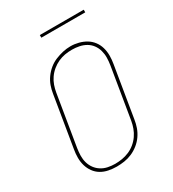

<svg xmlns="http://www.w3.org/2000/svg" viewBox="-213 -1011 1025 1136"><g transform="rotate(-30 300.0 -443.0)"><path d="M246 8Q218 8 190.5 2.5Q163 -3 140.5 -16.5Q118 -30 102.5 -51.5Q87 -73 79.5 -98.5Q72 -124 72 -152Q72 -180 77 -208L134 -553Q138 -580 147 -605.5Q156 -631 172.5 -654Q189 -677 211 -695Q233 -713 258.5 -723.5Q284 -734 310.5 -740Q337 -746 363 -746Q391 -746 418 -739Q445 -732 467.5 -718.5Q490 -705 506 -684Q522 -663 529.5 -637Q537 -611 537 -583Q537 -555 532 -527L475 -182Q471 -155 462 -129.5Q453 -104 437 -81Q421 -58 398.5 -40Q376 -22 350.5 -11Q325 0 298.5 4Q272 8 246 8Q246 8 246 8Q246 8 246 8ZM246 -11Q270 -11 294 -15Q318 -19 341.5 -29Q365 -39 385 -55.5Q405 -72 419.5 -93Q434 -114 442.5 -137.5Q451 -161 455 -185L512 -530Q516 -555 516.5 -580Q517 -605 510.5 -628.5Q504 -652 490 -671Q476 -690 455.5 -702Q435 -714 410.5 -719Q386 -724 361 -724Q336 -724 312.5 -720Q289 -716 266 -705.5Q243 -695 223 -678.5Q203 -662 188.5 -641Q174 -620 166 -597Q158 -574 154 -550L97 -205Q93 -180 92.5 -155Q92 -130 98.5 -107Q105 -84 119 -65Q133 -46 153 -33.5Q173 -21 197 -16Q221 -11 246 -11ZM240 -876V-894H540V-876Z"/></g></svg>

Font: Iosevka Slab Thin Extended
Style: Italic
Weight: 100
Width: 7
Italic angle: -9°
Monospace: yes
Designer: Belleve Invis
Foundry: Belleve Invis
Version: Version 11.1.0; ttfautohint (v1.8.3)